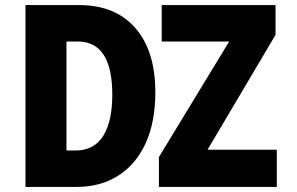

<svg xmlns="http://www.w3.org/2000/svg" viewBox="-20 -734 1167 754"><path d="M80 0V-714H291Q433 -714 511.5 -624Q590 -534 590 -372Q590 -253 551 -169.5Q512 -86 442.5 -43Q373 0 282 0ZM276 -143Q350 -143 385.5 -200.5Q421 -258 421 -362Q421 -571 285 -571H241V-143ZM604 0V-117L880 -571H615V-714H1062V-597L795 -146H1067V0Z"/></svg>

Font: Noto Sans Mono SemiCondensed Black
Style: Regular
Weight: 900
Width: 4
Designer: Monotype Design Team
Foundry: Monotype Imaging Inc.
Version: Version 2.014; ttfautohint (v1.8.4.7-5d5b)